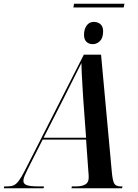

<svg xmlns="http://www.w3.org/2000/svg" viewBox="-78 -1006 735 1026"><path d="M314 -966 318 -986H587L583 -966ZM418 -770Q397 -770 384 -782.5Q371 -795 371 -820Q371 -850 385 -869.5Q399 -889 423 -889Q445 -889 459 -876.5Q473 -864 473 -839Q473 -803 456 -786.5Q439 -770 418 -770ZM-58 0 -55 -10H-36Q-18 -10 -4.5 -16Q9 -22 22.5 -40Q36 -58 54 -93L370 -714H462L519 -93Q523 -44 531.5 -27Q540 -10 566 -10H577L574 0H304L306 -10H330Q360 -10 378 -20.5Q396 -31 396 -57Q396 -65 395.5 -74Q395 -83 394 -92L382 -260H150L70 -102Q60 -82 53.5 -66.5Q47 -51 47 -40Q47 -23 65.5 -16.5Q84 -10 125 -10H157L155 0ZM260 -476 155 -270H382L367 -475Q365 -504 363 -540.5Q361 -577 359 -611.5Q357 -646 357 -669Q340 -634 316 -587.5Q292 -541 260 -476Z"/></svg>

Font: Noto Serif Display Condensed SemiBold
Style: Italic
Weight: 600
Width: 3
Italic angle: -12°
Designer: Monotype Design Team
Foundry: Monotype Imaging Inc.
Version: Version 2.009